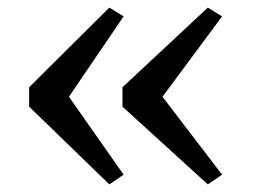

<svg xmlns="http://www.w3.org/2000/svg" viewBox="-20 -537 666 504"><path d="M267 -517 304.5 -494 161 -283 304.5 -78.5 267 -53 56.5 -257V-308ZM525.5 -517 563 -494 406.5 -283 563 -78.5 525.5 -53 301.5 -257V-308Z"/></svg>

Font: Merriweather 72pt
Style: Regular
Weight: 400
Version: Version 2.100